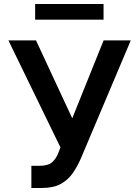

<svg xmlns="http://www.w3.org/2000/svg" viewBox="-20 -929 696 959"><path d="M136.7 9.9V-100.9H178.3Q220.5 -100.9 240.9 -119.1Q261.4 -137.4 272.4 -168L282 -192.5L22 -727.3H159.8L340.9 -338.1L497.5 -727.3H633.2L382.5 -134.2Q365.4 -95.9 342.5 -63Q319.6 -30.2 283.2 -10.1Q246.8 9.9 188.6 9.9ZM497.2 -909.1V-830.6H155.5V-909.1Z"/></svg>

Font: Inter UI Semi Bold
Style: Regular
Weight: 600
Designer: Rasmus Andersson
Foundry: rsms
Version: 3.2;8d6f07862